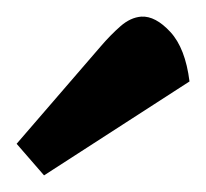

<svg xmlns="http://www.w3.org/2000/svg" viewBox="-20 -746 248 231"><path d="M33 -535 0 -573 101 -690Q113 -704 125 -714.5Q137 -725 150 -726Q167 -727 185 -707.5Q203 -688 208 -648Z"/></svg>

Font: Faustina SemiBold
Style: Regular
Weight: 600
Designer: Alfonso Garcia
Foundry: http://www.omnibus-type.com
Version: Version 1.200